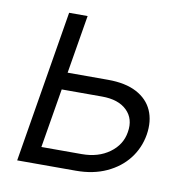

<svg xmlns="http://www.w3.org/2000/svg" viewBox="-66 -612 679 679"><g transform="rotate(10 273.0 -273.0)"><path d="M148.4 -336.4H305.7Q368.2 -336.4 408.4 -315.2Q448.7 -293.9 465.3 -256.3Q481.9 -218.8 474.1 -169.4Q465.8 -120.1 436.3 -82Q406.7 -43.9 359.1 -22Q311.5 0 249.5 0H38.6L128.9 -545.9H195.3L114.7 -61.5H259.8Q318.8 -61.5 359.1 -90.8Q399.4 -120.1 406.7 -166.5Q415 -214.8 384.5 -244.6Q354 -274.4 294.9 -274.4H137.7Z"/></g></svg>

Font: Inter Light
Style: Italic
Weight: 300
Italic angle: -9.3988°
Designer: Rasmus Andersson
Foundry: rsms
Version: Version 4.001;git-66647c0bb